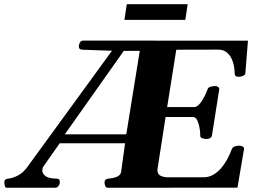

<svg xmlns="http://www.w3.org/2000/svg" viewBox="-100 -884 1194 904"><path d="M-67.9 0Q-75.7 0 -77.6 -9.8Q-79.6 -19.5 -79.6 -24.9Q-79.6 -34.7 -74.5 -38.6Q-69.3 -42.5 -61.5 -43Q-42.5 -44.4 -16.8 -57.1Q8.8 -69.8 28.3 -97.2L427.2 -645L289.1 -649.9Q271 -649.9 271 -665.5Q271 -675.3 276.6 -684.1Q282.2 -692.9 290.5 -692.9L1067.4 -692.4L1055.2 -539.1Q1054.2 -530.8 1043.2 -526.6Q1032.2 -522.5 1026.9 -522.5Q1010.7 -522.5 1007.6 -527.8Q1004.4 -533.2 1004.4 -545.9Q1004.4 -557.6 1001.2 -575Q998 -592.3 989.5 -609.6Q981 -627 965.8 -638.7Q950.7 -650.4 926.3 -650.4L730 -649.9L687 -379.9H816.9Q830.1 -381.8 842.8 -398.2Q855.5 -414.6 864.7 -433.8Q874 -453.1 877 -462.9Q879.9 -472.7 891.6 -475.8Q903.3 -479 914.1 -479Q919.4 -479 926.5 -474.9Q933.6 -470.7 932.1 -462.4L897.9 -246.1Q896.5 -237.8 888.4 -233.6Q880.4 -229.5 875 -229.5Q863.8 -229.5 853 -232.9Q842.3 -236.3 842.8 -245.6Q843.3 -256.3 840.3 -277.1Q837.4 -297.9 829.8 -315.4Q822.3 -333 808.1 -333H679.7L641.1 -85Q641.1 -63 656.7 -56.2Q672.4 -49.3 687.5 -49.3H858.9Q883.3 -49.3 904.1 -61.3Q924.8 -73.2 941.7 -93Q958.5 -112.8 970.9 -136.2Q983.4 -159.7 991.7 -182.1Q995.1 -191.4 1006.6 -194.8Q1018.1 -198.2 1025.9 -198.2Q1035.2 -198.2 1042.7 -194.1Q1050.3 -189.9 1048.8 -181.6L1018.1 -0.5L406.7 0Q398.9 0 395.5 -8.8Q392.1 -17.6 392.1 -23.4Q392.1 -41.5 410.2 -43Q426.3 -44.4 438.7 -47.6Q451.2 -50.8 459.5 -57.1Q467.8 -63.5 470.2 -74.2L488.8 -209.5H181.2L104 -99.6Q99.1 -92.3 99.1 -81.5Q99.1 -66.9 114.3 -54.9Q129.4 -43 168 -43Q177.2 -42 179.4 -37.6Q181.6 -33.2 181.6 -24.9Q181.6 -17.1 175.3 -8.5Q168.9 0 160.6 0ZM205.1 -251.5H494.6L558.1 -644.5H482.9ZM485.8 -790.5 497.1 -864.3H783.7L772.5 -790.5Z"/></svg>

Font: Gelasio
Style: Italic
Weight: 400
Italic angle: -8.5°
Designer: Eben Sorkin
Foundry: Eben Sorkin
Version: Version 1.008